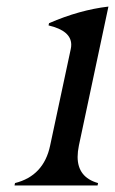

<svg xmlns="http://www.w3.org/2000/svg" viewBox="-20 -567 352 587"><path d="M24.4 0 25.9 -7.3Q113.8 -29.3 133.3 -122.1L196.3 -417Q197.8 -423.8 197.8 -430.2Q197.8 -473.1 128.4 -489.3L129.9 -496.1Q223.1 -536.6 311.5 -546.9L221.2 -122.1Q217.3 -103 217.3 -87.4Q217.3 -24.9 279.8 -7.3L278.3 0Z"/></svg>

Font: Modern Antiqua
Style: Book Oblique
Weight: 400
Italic angle: -12°
Designer: Wojciech Kalinowski "wmk69" (wmk69@o2.pl)
Foundry: Wojciech Kalinowski "wmk69" (wmk69@o2.pl)
Version: Version 3.1.0; 2021-05-28